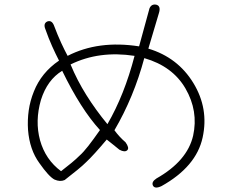

<svg xmlns="http://www.w3.org/2000/svg" viewBox="-20 -778 1040 849"><path d="M636 -563Q766 -524 835 -411Q904 -298 876 -170Q848 -41 694 45Q664 59 656 42Q649 26 672 11Q808 -66 834 -178Q858 -287 800 -387Q743 -485 618 -521Q572 -349 486 -202Q497 -187 509.5 -173.5Q522 -160 535 -149Q553 -124 543 -114Q532 -103 508 -116Q495 -126 481.5 -137.5Q468 -149 452 -161Q394 -92 362 -62Q346 -46 322 -26.5Q298 -7 266 18Q246 27 221 16Q196 3 154 -57Q111 -116 104 -203Q101 -247 107 -289.5Q113 -332 130 -374Q163 -457 241 -510Q226 -539 210.5 -573.5Q195 -608 181 -648Q170 -674 189 -683Q208 -690 218 -667Q235 -622 250.5 -588.5Q266 -555 279 -531Q415 -601 595 -573L641 -741Q650 -762 672 -757Q692 -751 683 -721ZM575 -531Q418 -555 292 -493Q321 -423 362 -357.5Q403 -292 455 -229Q530 -358 575 -531ZM250 -21Q276 -41 296.5 -58Q317 -75 332 -90Q348 -104 370 -132Q392 -160 422 -203Q337 -296 255 -465Q189 -425 161 -336Q134 -243 157 -158Q181 -72 250 -21Z"/></svg>

Font: Yomogi
Style: Regular
Weight: 400
Designer: satsuyako
Foundry: satsuyako
Version: Version 3.100